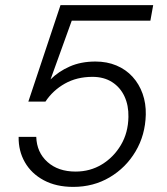

<svg xmlns="http://www.w3.org/2000/svg" viewBox="-20 -720 653 752"><path d="M267 12Q200 12 151.5 -14Q103 -40 77.5 -84.5Q52 -129 53 -184H122Q124 -123 166 -85.5Q208 -48 276 -48Q333 -48 379 -76Q425 -104 453.5 -152Q482 -200 483 -262Q484 -307 467.5 -342.5Q451 -378 419 -398.5Q387 -419 342 -419Q281 -419 234 -392.5Q187 -366 158 -322H91L217 -700H580L569 -639H261L178 -409Q209 -440 253 -459.5Q297 -479 354 -479Q399 -479 436 -463.5Q473 -448 499 -419.5Q525 -391 538.5 -353Q552 -315 551 -271Q549 -191 511 -127Q473 -63 409.5 -25.5Q346 12 267 12Z"/></svg>

Font: DM Sans 18pt Light
Style: Italic
Weight: 300
Italic angle: -10°
Designer: Colophon Foundry, Jonny Pinhorn
Foundry: Colophon Foundry
Version: Version 4.004;gftools[0.9.30]